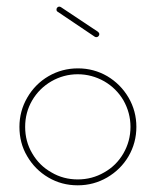

<svg xmlns="http://www.w3.org/2000/svg" viewBox="-20 -554 471 574"><path d="M157.2 -534.2C154.8 -534.2 152.8 -533.2 151.4 -531.7C149.4 -529.8 148.9 -527.8 148.9 -525.4C148.9 -522.5 149.9 -520 152.8 -518.6L263.2 -444.3C264.6 -443.4 266.1 -442.9 268.1 -442.9C270 -442.9 272 -443.4 273.9 -445.3C275.9 -447.3 276.9 -449.2 276.9 -451.7C276.9 -454.6 275.4 -457 272.9 -459L162.1 -532.7C160.2 -533.7 158.7 -534.2 157.2 -534.2ZM212.9 -349.6C181.2 -349.6 151.9 -341.8 125 -326.2C98.1 -310.5 77.1 -289.1 61.5 -262.2C45.9 -235.4 38.1 -206.1 38.1 -174.8C38.1 -143.1 45.4 -113.8 61 -87.4C76.7 -60.5 97.7 -39.1 124.5 -23.4C150.9 -7.8 180.2 0 211.9 0H212.9C244.1 0 273.4 -7.8 300.3 -23.4C327.1 -39.1 348.6 -60.1 364.3 -86.9C379.9 -113.8 387.7 -143.1 387.7 -174.8C387.7 -206.1 379.9 -235.4 364.3 -262.2C348.6 -289.1 327.1 -310.5 300.8 -326.2C273.9 -341.8 244.6 -349.6 213.4 -349.6ZM212.4 -332C240.7 -332 267.1 -324.7 291.5 -311C315.9 -296.9 335 -277.8 349.1 -253.9C362.8 -229.5 370.1 -203.1 370.1 -174.8C370.1 -146 362.8 -119.6 349.1 -95.7C335 -71.3 315.9 -52.2 291.5 -38.6C267.1 -24.4 240.7 -17.6 212.4 -17.6C184.1 -17.6 157.7 -24.4 133.8 -38.6C109.4 -52.2 90.3 -71.3 76.2 -95.7C62 -119.6 55.2 -146 55.2 -174.8C55.2 -203.1 62 -229.5 76.2 -253.9C90.3 -277.8 109.4 -296.9 133.8 -311C157.7 -324.7 184.1 -332 212.4 -332Z"/></svg>

Font: Mill
Style: Thin
Weight: 100
Version: Version 001.000